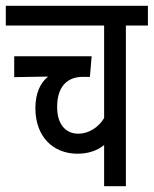

<svg xmlns="http://www.w3.org/2000/svg" viewBox="-20 -642 530 662"><path d="M490 -554V-622H0V-554H339V-235C320 -203 286 -181 250 -181C206 -181 177 -214 177 -273C177 -344 212 -377 266 -377H290L296 -448H29V-376L146 -378C119 -357 102 -320 102 -269C102 -170 164 -112 247 -112C285 -112 316 -123 339 -142V0H414V-554Z"/></svg>

Font: Noto Sans Devanagari ExtraCondensed
Style: Regular
Weight: 400
Width: 2
Designer: Jelle Bosma - Monotype Design Team
Foundry: Monotype Imaging Inc.
Version: Version 2.004